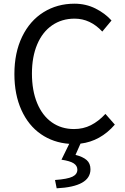

<svg xmlns="http://www.w3.org/2000/svg" viewBox="-20 -767 678 1040"><path d="M416 11 389 72Q429 82 449.5 100Q470 118 470 150Q470 244 287 253L278 208Q346 203 372.5 190Q399 177 399 152Q399 131 379.5 118Q360 105 313 98L355 12Q269 6 201.5 -40.5Q134 -87 96 -171Q58 -255 58 -366Q58 -482 100 -568.5Q142 -655 216 -701Q290 -747 383 -747Q445 -747 497 -721Q549 -695 584 -656L534 -596Q469 -666 384 -666Q315 -666 262.5 -630Q210 -594 181.5 -526.5Q153 -459 153 -369Q153 -277 181 -209Q209 -141 260.5 -104.5Q312 -68 381 -68Q431 -68 472.5 -89Q514 -110 551 -150L602 -92Q524 -2 416 11Z"/></svg>

Font: Noto Sans SC
Style: Regular
Weight: 400
Designer: Ryoko NISHIZUKA ____ (kana & ideographs); Paul D. Hunt (Latin, Greek & Cyrillic); Wenlong ZHANG ___ (bopomofo); Sandoll 
Foundry: Adobe Systems Incorporated
Version: Version 1.004